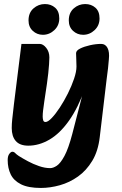

<svg xmlns="http://www.w3.org/2000/svg" viewBox="-20 -708 605 949"><path d="M182 221Q120 221 84 203Q48 185 33 154Q18 123 18 83Q18 63 26 52.5Q34 42 41 42Q49 42 55 48.5Q61 55 73 63Q92 75 118 89Q144 103 173 113Q202 123 228 123Q243 123 261 111Q279 99 298.5 63Q318 27 337 -45L396 -273H401Q366 -175 321 -111.5Q276 -48 224.5 -18Q173 12 120 12Q78 12 58 -11Q38 -34 38 -75Q38 -95 40.5 -119Q43 -143 49 -194L86 -491H176Q193 -491 208.5 -471.5Q224 -452 224 -424Q224 -410 222.5 -390Q221 -370 218.5 -345.5Q216 -321 212 -294L199 -207Q195 -179 193 -162.5Q191 -146 191 -132Q191 -122 193.5 -113.5Q196 -105 205 -105Q217 -105 236 -125Q255 -145 276 -177Q297 -209 315.5 -246Q334 -283 346 -318.5Q358 -354 358 -379Q358 -396 357 -415.5Q356 -435 356 -445Q356 -458 376 -468Q396 -478 425 -484.5Q454 -491 480 -491Q501 -491 511.5 -471Q522 -451 518 -414Q517 -397 514 -371Q511 -345 507 -316L473 -30Q465 39 436 87Q407 135 365.5 164.5Q324 194 276 207.5Q228 221 182 221ZM391 -536Q362 -536 341 -555.5Q320 -575 320 -607Q320 -645 344.5 -666.5Q369 -688 401 -688Q431 -688 451.5 -670Q472 -652 472 -617Q472 -582 447.5 -559Q423 -536 391 -536ZM192 -536Q163 -536 142 -555.5Q121 -575 121 -607Q121 -645 145.5 -666.5Q170 -688 202 -688Q232 -688 252.5 -670Q273 -652 273 -617Q273 -582 248.5 -559Q224 -536 192 -536Z"/></svg>

Font: Alkatra
Style: Regular
Weight: 400
Designer: Suman Bhandary
Version: Version 1.100;gftools[0.9.22]